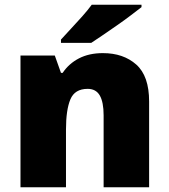

<svg xmlns="http://www.w3.org/2000/svg" viewBox="-20 -786 710 806"><path d="M412 -563Q498 -563 552 -515Q606 -467 606 -360V0H415V-302Q415 -357 399 -385Q383 -413 348 -413Q294 -413 275.5 -369Q257 -325 257 -242V0H66V-553H210L236 -480H243Q269 -519 311.5 -541Q354 -563 412 -563ZM574 -756Q556 -742 529 -721.5Q502 -701 471 -679.5Q440 -658 411.5 -638.5Q383 -619 363 -606H236V-620Q253 -639 277 -664.5Q301 -690 325 -717Q349 -744 365 -766H574Z"/></svg>

Font: Noto Sans Syriac Eastern Black
Style: Regular
Weight: 900
Designer: Patrick Giasson and the Monotype Design Team
Foundry: Monotype Imaging Inc.
Version: Version 3.001; ttfautohint (v1.8.4.7-5d5b)